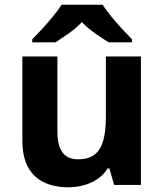

<svg xmlns="http://www.w3.org/2000/svg" viewBox="-20 -786 697 816"><path d="M579 -546V0H465L445 -70H437Q420 -42 393.5 -24.5Q367 -7 335 1.5Q303 10 269 10Q211 10 167 -11Q123 -32 99 -76Q75 -120 75 -190V-546H224V-227Q224 -169 245 -139Q266 -109 312 -109Q358 -109 383.5 -130Q409 -151 419.5 -191Q430 -231 430 -289V-546ZM416 -766Q430 -744 452.5 -716.5Q475 -689 499 -663Q523 -637 541 -619V-606H442Q416 -622 385 -643.5Q354 -665 328 -692Q302 -665 272 -644Q242 -623 216 -606H117V-619Q136 -638 159.5 -663.5Q183 -689 205.5 -716.5Q228 -744 242 -766Z"/></svg>

Font: Noto Sans Sinhala
Style: Regular
Weight: 400
Designer: Jelle Bosma - Monotype Design Team
Foundry: Monotype Imaging Inc.
Version: Version 2.006